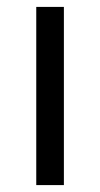

<svg xmlns="http://www.w3.org/2000/svg" viewBox="-20 -536 290 556"><path d="M165 0V-516H85V0Z"/></svg>

Font: IBM Plex Devanagari
Style: Regular
Weight: 400
Designer: Mike Abbink, Paul van der Laan, Pieter van Rosmalen, Erin McLaughlin
Foundry: Bold Monday
Version: Version 1.0